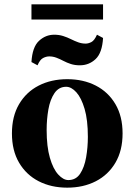

<svg xmlns="http://www.w3.org/2000/svg" viewBox="-20 -855 620 885"><path d="M290 -490Q364 -490 421.5 -460.5Q479 -431 512 -375Q545 -319 545 -240Q545 -161 512 -105Q479 -49 421.5 -19.5Q364 10 290 10Q216 10 158.5 -19.5Q101 -49 68 -105Q35 -161 35 -240Q35 -319 68 -375Q101 -431 158.5 -460.5Q216 -490 290 -490ZM295 -25Q330 -25 349.5 -54.5Q369 -84 377 -130Q385 -176 385 -224Q385 -302 370 -353Q355 -404 332 -429.5Q309 -455 285 -455Q251 -455 231 -425.5Q211 -396 203 -350.5Q195 -305 195 -256Q195 -179 210 -127.5Q225 -76 248.5 -50.5Q272 -25 295 -25ZM348 -554Q325 -554 306.5 -560Q288 -566 272 -574.5Q256 -583 240 -589Q224 -595 207 -595Q193 -595 178.5 -587.5Q164 -580 153 -554L125 -569Q129 -638 159.5 -666.5Q190 -695 230 -695Q252 -695 271 -689Q290 -683 307 -674.5Q324 -666 340.5 -660Q357 -654 375 -654Q387 -654 401 -661Q415 -668 427 -695L455 -680Q451 -611 420.5 -582.5Q390 -554 348 -554ZM125 -765V-835H455V-765Z"/></svg>

Font: Brygada 1918
Style: Bold
Weight: 700
Designer: Mateusz Machalski | Borys Kosmynka | Przemek Hoffer
Foundry: NIEPODLEGLA 2018
Version: Version 3.006